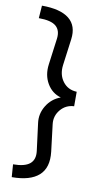

<svg xmlns="http://www.w3.org/2000/svg" viewBox="-102 -796 568 1031"><g transform="rotate(10 182.5 -280.5)"><path d="M40 -748Q141 -748 188.5 -710Q236 -672 226 -597L207 -454Q200 -401 227.5 -364Q255 -327 304 -325V-246Q259 -244 230.5 -210Q202 -176 207 -132L225 16Q235 102 187.5 144.5Q140 187 40 187L35 118Q98 118 126 95Q154 72 148 25L129 -123Q122 -173 149 -217.5Q176 -262 225 -280Q176 -294 149.5 -339.5Q123 -385 131 -444L150 -587Q156 -633 129 -656Q102 -679 35 -679Z"/></g></svg>

Font: Cantarell
Style: Regular
Weight: 400
Designer: Dave Crossland, Nikolaus Waxweiler, Florian Fecher, Jacques Le Bailly, Eben Sorkin, Alexei Vanyashin, Alexios Zavras, Em
Version: Version 0.303